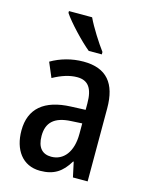

<svg xmlns="http://www.w3.org/2000/svg" viewBox="-117 -839 708 921"><g transform="rotate(15 237.0 -378.0)"><path d="M224 -766H109V-757C135 -717 208 -640 250 -606H315V-618C288 -654 245 -721 224 -766ZM240 -550C182 -550 126 -534 80 -507L111 -434C153 -457 192 -470 230 -470C284 -470 309 -436 309 -361V-329L237 -326C106 -321 37 -263 37 -154C37 -60 84 10 173 10C241 10 281 -17 315 -74H318L334 0H407V-363C407 -486 355 -550 240 -550ZM256 -259 310 -262V-210C310 -120 268 -69 207 -69C164 -69 137 -95 137 -154C137 -219 172 -255 256 -259Z"/></g></svg>

Font: Noto Sans Kannada Condensed Medium
Style: Regular
Weight: 500
Width: 3
Designer: Jelle Bosma - Monotype Design Team
Foundry: Monotype Imaging Inc.
Version: Version 2.005